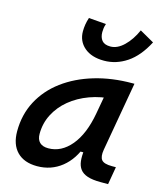

<svg xmlns="http://www.w3.org/2000/svg" viewBox="-118 -880 823 976"><g transform="rotate(15 293.0 -391.5)"><path d="M169.4 10.3Q101.1 10.3 63.7 -27.8Q26.4 -65.9 26.4 -135.3Q26.4 -223.1 64.2 -294.7Q102.1 -366.2 170.4 -417Q238.8 -467.8 330.3 -495.1Q421.9 -522.5 529.3 -522.5H540L476.1 -158.2Q469.7 -120.6 482.7 -104.5Q495.6 -88.4 537.6 -88.4H558.6L542.5 4.9H502.4Q460 4.9 433.8 -3.9Q407.7 -12.7 394.8 -29.8Q381.8 -46.9 378.9 -72.3Q376 -97.7 380.4 -131.3L409.7 -118.7H353L380.4 -158.2Q354 -78.1 298.6 -33.9Q243.2 10.3 169.4 10.3ZM201.2 -92.3Q269.5 -92.3 320.6 -153.3Q371.6 -214.4 391.6 -325.7L417 -467.3L458.5 -419.9Q392.1 -417 334 -395.8Q275.9 -374.5 232.4 -338.6Q189 -302.7 164.6 -255.1Q140.1 -207.5 140.1 -151.9Q140.1 -122.6 155.8 -107.4Q171.4 -92.3 201.2 -92.3ZM359.4 -595.7Q293.5 -595.7 255.6 -628.2Q217.8 -660.6 217.8 -712.4Q217.8 -730.5 220.7 -748.5Q223.6 -766.6 230 -785.6L321.3 -778.3Q316.9 -765.6 315.4 -754.4Q314 -743.2 314 -734.4Q314 -706.5 327.6 -690.2Q341.3 -673.8 372.1 -673.8Q408.7 -673.8 443.1 -707Q477.5 -740.2 501 -793L576.7 -750Q535.6 -670.9 479.5 -633.3Q423.3 -595.7 359.4 -595.7Z"/></g></svg>

Font: Cascadia Mono Medium
Style: Italic
Weight: 500
Italic angle: -10°
Monospace: yes
Designer: Aaron Bell
Foundry: Saja Typeworks
Version: Version 2407.024